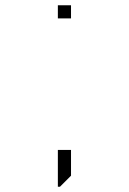

<svg xmlns="http://www.w3.org/2000/svg" viewBox="-20 -650 490 730"><path d="M200 -630V-580H250V-630ZM200 60H208L250 18V-80H200Z"/></svg>

Font: Melete UltraLight
Style: Regular
Weight: 200
Width: 6
Designer: Sora Sagano
Foundry: DOT COLON
Version: Version 0.200;FEAKit 1.0